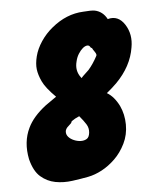

<svg xmlns="http://www.w3.org/2000/svg" viewBox="-96 -884 865 1050"><g transform="rotate(-10 336.0 -358.5)"><path d="M439 -809Q483 -809 502 -804Q545 -791 564 -746Q623 -757 654 -698Q684 -640 665 -571Q640 -470 548 -392Q520 -369 489 -348Q526 -322 548 -266Q566 -217 561.5 -161Q557 -105 529.5 -59.5Q502 -14 464.5 16.5Q427 47 387 64Q347 81 309 85Q271 89 221 91.5Q171 94 127 81.5Q83 69 50.5 35.5Q18 2 7 -66Q-4 -163 40 -236Q73 -292 148 -340L212 -377Q163 -435 149 -473.5Q135 -512 134 -543Q133 -574 146.5 -613Q160 -652 190 -689.5Q220 -727 260 -754Q346 -813 439 -809ZM318 -250 294 -241Q271 -230 271 -227Q271 -221 252 -208Q233 -195 231 -179Q229 -163 239 -149.5Q249 -136 267 -126.5Q285 -117 303.5 -115Q322 -113 336.5 -120Q351 -127 356 -152Q361 -177 349.5 -199.5Q338 -222 318 -250ZM445 -609Q440 -623 428 -623Q416 -623 402.5 -613.5Q389 -604 376 -587Q363 -570 356 -548Q338 -499 364 -458L367 -453Q377 -463 388 -471Q399 -479 412 -490Q441 -518 467 -558Q473 -565 463 -582Q453 -599 452 -604Z"/></g></svg>

Font: Knewave
Style: Regular
Weight: 400
Designer: Tyler Finck
Foundry: Tyler Finck
Version: Version 1.001